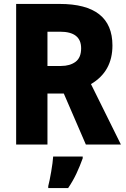

<svg xmlns="http://www.w3.org/2000/svg" viewBox="-20 -734 640 975"><path d="M221 -573H285Q392 -573 392 -489Q392 -441 363.5 -420Q335 -399 290 -399H221ZM221 0V-259H304L416 0H594L442 -307Q551 -371 551 -503Q551 -714 283 -714H62V0ZM326 221Q351 184 368.5 146.5Q386 109 400 70V61H250Q248 91 240 137.5Q232 184 225 211V221Z"/></svg>

Font: Noto Sans Mono UI ExtraBold
Style: Regular
Weight: 800
Designer: Monotype Design team
Foundry: Monotype Imaging Inc.
Version: 1.000